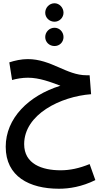

<svg xmlns="http://www.w3.org/2000/svg" viewBox="-20 -885 623 1176"><path d="M314 -752C344 -752 369 -777 369 -807C369 -838 344 -865 314 -865C282 -865 257 -838 257 -807C257 -777 282 -752 314 -752ZM314 -603C345 -603 369 -627 369 -658C369 -689 345 -715 314 -715C282 -715 257 -689 257 -658C257 -627 282 -603 314 -603ZM341 271C404 271 481 259 564 218L529 120C465 146 409 158 351 158C237 158 128 119 128 -2C128 -185 352 -294 538 -308L529 -424H510C387 -424 294 -523 150 -523C111 -523 70 -514 37 -503L54 -395C82 -403 117 -409 151 -409C222 -409 291 -382 350 -360C154 -299 15 -160 15 14C15 196 160 271 341 271Z"/></svg>

Font: Noto Sans Arabic UI Cn SmBd
Style: Regular
Weight: 600
Width: 3
Designer: Monotype Design Team, Nadine Chahine and Nizar Qandah
Foundry: Monotype Imaging Inc.
Version: Version 2.010